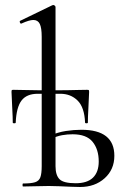

<svg xmlns="http://www.w3.org/2000/svg" viewBox="-20 -745 500 767"><path d="M300 2Q285.2 2 262.7 1Q240.2 0 217.1 -1Q194 -2 175.2 -2Q147.2 -2 120.7 -1Q94.2 0 72.2 0Q70 0 70 -6Q70 -12 72.2 -12Q104 -12 120 -17Q136 -22 141.3 -37Q146.6 -52 146.6 -81V-597.8Q146.6 -633.8 138.9 -649.5Q131.2 -665.2 113.2 -665.2Q97 -665.2 65.8 -651Q61.8 -649.2 59.6 -655.2Q57.4 -661.2 61.2 -662.2L188.8 -724Q191 -725 193 -725Q195.6 -725 198.7 -722.5Q201.8 -720 201.8 -716.8V-81Q201.8 -45.4 217.7 -29.2Q233.6 -13 282.2 -13Q328.6 -13 351.5 -35.4Q374.4 -57.8 374.4 -99.8Q374.4 -148.2 350 -178.4Q325.6 -208.6 270 -208.6Q249 -208.6 228.1 -204.9Q207.2 -201.2 184.2 -190.2L179 -202.8Q211 -216.8 243 -221.7Q275 -226.6 305.2 -226.6Q436.8 -226.6 436.8 -122.6Q436.8 -67.8 398 -32.9Q359.2 2 300 2ZM31 -255.2Q31 -275.2 29 -311.2Q27 -347.2 26 -377.2Q26 -383.2 27 -384.7Q28 -386.2 34 -386.2Q50.6 -386.2 89 -385.2Q127.4 -384.2 189 -384.2Q222.8 -384.2 249.8 -384.7Q276.8 -385.2 296.7 -385.7Q316.6 -386.2 327.8 -386.2Q334 -386.2 335 -384.7Q336 -383.2 336 -377.2Q335 -347.2 333 -311.2Q331 -275.2 331 -255.2Q331 -252.4 325.5 -252.4Q320 -252.4 319.8 -255.2Q317.4 -316.4 289.9 -343.4Q262.4 -370.4 221.4 -370.4H130.6Q86.6 -370.4 66 -343.4Q45.4 -316.4 42.8 -255.2Q42.6 -252.4 36.8 -252.4Q31 -252.4 31 -255.2Z"/></svg>

Font: Cormorant Infant Light
Style: Regular
Weight: 300
Designer: Christian Thalmann (Catharsis Fonts)
Foundry: Catharsis Fonts
Version: Version 4.001